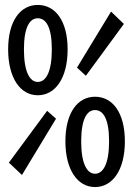

<svg xmlns="http://www.w3.org/2000/svg" viewBox="-20 -745 540 778"><path d="M133 -359C204 -359 254 -428 254 -545C254 -661 204 -725 133 -725C63 -725 13 -661 13 -545C13 -428 63 -359 133 -359ZM133 -413C101 -413 77 -453 77 -545C77 -636 101 -671 133 -671C166 -671 190 -636 190 -545C190 -453 166 -413 133 -413ZM365 13C436 13 486 -56 486 -172C486 -289 436 -353 365 -353C295 -353 245 -289 245 -172C245 -56 295 13 365 13ZM365 -41C333 -41 309 -81 309 -172C309 -264 333 -299 365 -299C398 -299 422 -264 422 -172C422 -81 398 -41 365 -41ZM69 -36 207 -264 171 -296 16 -86ZM430 -698 292 -471 328 -438 482 -648Z"/></svg>

Font: Noto Sans Mono CJK JP Regular
Style: Regular
Weight: 400
Designer: Ryoko NISHIZUKA (kana & ideographs); Paul D. Hunt (Latin, Greek & Cyrillic); Wenlong ZHANG (bopomofo); Sandoll Communica
Foundry: Adobe Systems Incorporated
Version: Version 1.004;PS 1.004;hotconv 1.0.82;makeotf.lib2.5.63406